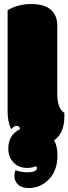

<svg xmlns="http://www.w3.org/2000/svg" viewBox="-20 -716 342 961"><path d="M266.6 -589.4V-246.1Q266.6 -173.3 301.8 -151.4Q302.2 -148.9 302.2 -142.1V-133.3Q302.2 -49.3 251 -13.7Q267.6 16.1 267.6 61.5Q267.6 139.6 222.2 184.1Q181.2 225.1 123 225.1Q87.9 225.1 70.1 207.5Q52.2 189.9 52.2 167.2Q52.2 144.5 58.6 134.8Q64 139.2 81.5 142.8Q99.1 146.5 118.2 146.5Q137.2 146.5 150.9 141.4Q164.6 136.2 164.6 126.5Q164.6 122.1 160.6 115.2Q142.6 124.5 115.2 124.5Q73.7 124.5 47.6 97.4Q21.5 70.3 21.5 28.3Q21.5 -41 80.6 -69.8Q78.6 -78.6 75 -82.3Q71.3 -85.9 61.8 -85.9Q52.2 -85.9 35.6 -69.3Q18.1 -108.4 18.1 -157.2V-664.6Q69.3 -695.8 135.5 -695.8Q201.7 -695.8 234.1 -667.7Q266.6 -639.6 266.6 -589.4Z"/></svg>

Font: Modak
Style: Regular
Weight: 400
Version: Version 1.036;PS Version 1.000;hotconv 1.0.79;makeotf.lib2.5